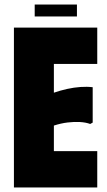

<svg xmlns="http://www.w3.org/2000/svg" viewBox="-20 -821 469 841"><path d="M406 -700V-541H216V-415Q245 -425 274.5 -431.5Q304 -438 332.5 -440Q361 -442 386 -439V-284L375 -278Q356 -285 330.5 -286.5Q305 -288 276 -284.5Q247 -281 216 -271V-159H406V0H41V-700ZM132 -801H317V-749H132Z"/></svg>

Font: Phudu ExtraBold
Style: Regular
Weight: 800
Version: Version 1.005;gftools[0.9.23]